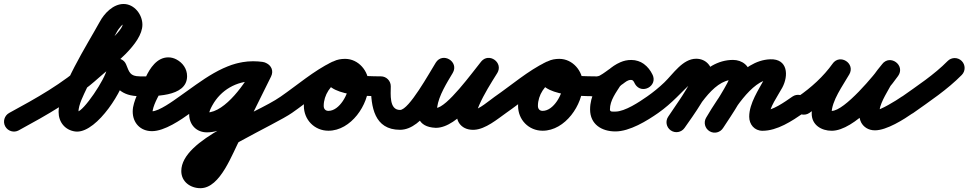

<svg xmlns="http://www.w3.org/2000/svg" viewBox="-70 -610 4928 977"><path d="M-43.4 33.1C-30 57.6 0.7 66.7 25.1 53.4C170 -25.5 308.7 -103.3 432.7 -214.4C497.9 -272.8 654.6 -385.7 654.6 -484.4C654.6 -536.4 613.2 -589.7 558.9 -589.7C506.3 -589.7 460.4 -542.2 437.4 -498.6C437.4 -498.6 437.5 -498.8 437.5 -499C437.6 -499.1 437.7 -499.3 437.7 -499.3C374 -383.1 228.2 -157 228.2 -39.9C228.2 11.1 260.7 51.8 312 59C315.3 59.5 318.7 59.7 322.1 59.7C427 59.7 560.8 -153.3 574 -244.8C574 -244.8 574.1 -245.5 574.1 -246.1C574.2 -246.8 574.3 -247.4 574.3 -247.4C574.6 -251.1 575 -254.8 575.3 -258.4C577.6 -284 548.5 -292.2 521.2 -288.1C494 -284 468.5 -267.5 478.3 -243.8C510.3 -165.8 547.7 -120.9 640.6 -120.5C668.5 -120.4 691.2 -142.9 691.3 -170.8C691.4 -198.7 668.9 -221.4 641 -221.5C591.1 -221.7 587.6 -243.4 571.7 -282.2C562 -305.9 538.9 -315 517.6 -311.8C496.4 -308.6 477 -293.1 474.7 -267.6C474.4 -263.9 474 -260.2 473.7 -256.6C473.7 -256.6 473.8 -257.2 473.9 -257.9C473.9 -258.6 474 -259.2 474 -259.2C466.8 -209.2 354.2 -41.3 322.1 -41.3C321.8 -41.3 322.8 -41.3 323.1 -41.3C323.8 -41.2 324.5 -41.2 325.1 -41.1C325.4 -41.1 326.3 -41 326 -41C322.4 -41.5 329.2 -34.1 329.2 -39.9C329.2 -77.3 355.5 -126.7 370.9 -159.7C417.4 -259.3 473.4 -354.3 526.3 -450.7C526.3 -450.7 526.4 -450.9 526.5 -451C526.5 -451.2 526.6 -451.4 526.6 -451.4C532.4 -462.2 554.4 -488.7 558.9 -488.7C562.3 -488.7 547.5 -495.1 549.5 -492.3C552 -488.7 553.6 -486.8 553.6 -484.4C553.6 -449.1 390.9 -312.5 365.3 -289.6C247.3 -183.8 114.7 -110.4 -23.1 -35.4C-47.6 -22 -56.7 8.7 -43.4 33.1Z M632 -120.5C706 -120.5 882 -113 882 -222.5C882 -259.8 859.9 -290.7 827.5 -307.7C814.8 -314.4 800.7 -318.1 786.4 -318.1C728.6 -318.1 692.7 -262.8 671.1 -216.2C648.8 -167.8 617.2 -117.6 607.4 -65.3C607.4 -65.3 607.3 -65 607.3 -64.7C607.2 -64.4 607.1 -64.1 607.1 -64.1C606 -56.9 605.3 -49.6 605.3 -42.3C605.3 15.3 644.3 57.4 703.3 57.4C767.5 57.4 850.1 0.1 900.4 -35.9C923.1 -52.2 928.3 -83.7 912.1 -106.4C895.8 -129.1 864.3 -134.3 841.6 -118.1C812.4 -97.1 738.6 -43.6 703.3 -43.6C698.4 -43.6 706.3 -32.2 706.3 -42.3C706.3 -44.3 706.5 -46 706.9 -47.9C706.9 -47.9 706.8 -47.6 706.7 -47.3C706.7 -47 706.6 -46.7 706.6 -46.7C714.6 -89.3 744.3 -133.7 762.9 -173.8C768.9 -186.8 775.7 -200.2 784.9 -211.3C786.2 -212.8 791.7 -218 791.5 -218C789.9 -217.4 784.6 -217.1 786.4 -217.1C787.9 -217.1 783.3 -217.3 781.8 -217.8C781.5 -217.9 781.2 -218 780.9 -218.1C780.8 -218.2 780.3 -218.4 780.5 -218.3C781.9 -217.6 782 -218.3 781.6 -219.4C781.2 -220.4 781 -223.6 781 -222.5C781 -217.7 791.4 -238.5 783.1 -235C740.4 -216.9 677.7 -221.5 632 -221.5C604.1 -221.5 581.5 -198.9 581.5 -171C581.5 -143.1 604.1 -120.5 632 -120.5Z M829.6 -48.1C845.5 -25.2 877 -19.6 899.9 -35.6C992.6 -100.2 1100 -197.3 1217.3 -197.3C1229.4 -197.3 1240.9 -196.4 1252.8 -194.9C1285.9 -190.8 1305.7 -213.4 1309.1 -238.3C1312.4 -263.2 1299.2 -290.3 1266.2 -295C1251.1 -297.1 1236.4 -298.2 1221.2 -298.2C1095.9 -298.2 982.8 -232.7 922.3 -123C906.8 -95 892.6 -61 892.6 -28.4C892.6 24.3 929.3 63.5 982.7 63.5C1126 63.5 1254.2 -107.7 1309.4 -220.9C1324.1 -251.1 1308.9 -277.2 1286.2 -288.3C1263.6 -299.4 1233.6 -295.5 1218.7 -265.4C1167.8 -162.4 1116.8 -59.4 1065.8 43.5C1065.8 43.6 1066 43.1 1066.2 42.7C1066.4 42.3 1066.6 41.9 1066.6 41.9C1042.8 85.6 966.4 246.6 949.8 246.6C940.6 246.6 946.3 243.4 951.4 253.1C952.6 255.3 953.5 262.9 953.5 260.4C953.5 190.7 1332.3 23.1 1416 -35.7C1438.8 -51.7 1444.4 -83.2 1428.3 -106C1412.3 -128.8 1380.8 -134.4 1358 -118.3C1227.3 -26.6 852.5 96.3 852.5 260.4C852.5 314.9 899.1 347.6 949.8 347.6C1052.6 347.6 1111.6 170.5 1155.4 90.1C1155.4 90.1 1155.6 89.7 1155.8 89.3C1156 88.9 1156.2 88.5 1156.2 88.5C1207.3 -14.5 1258.3 -117.6 1309.3 -220.6C1324.1 -250.7 1308.8 -276.9 1286.1 -288.1C1263.4 -299.2 1233.3 -295.3 1218.6 -265.1C1184.1 -194.3 1076.5 -37.5 982.7 -37.5C980.8 -37.5 984.1 -36.9 984.8 -36.5C989.3 -34.4 993.6 -25.3 993.6 -28.4C993.6 -42.5 1004.1 -62.3 1010.7 -74.2C1053.7 -151.9 1132.6 -197.2 1221.2 -197.2C1231.6 -197.2 1241.6 -196.5 1251.8 -195C1284.8 -190.3 1304.7 -213.3 1308.1 -238.4C1311.5 -263.6 1298.3 -291 1265.2 -295.1C1249.2 -297.1 1233.5 -298.3 1217.3 -298.3C1073.3 -298.3 954.7 -196.9 842.1 -118.4C819.2 -102.5 813.6 -71 829.6 -48.1Z M1345.5 -48.3C1361.3 -25.3 1392.8 -19.6 1415.7 -35.5C1496.7 -91.5 1575.2 -161 1663.5 -204.1C1693.5 -218.7 1697.7 -248.5 1687 -271.2C1676.2 -293.8 1650.4 -309.3 1620.1 -295.3C1534.8 -255.7 1476.2 -165.3 1476.2 -71.2C1476.2 -0.7 1530.1 55.2 1601.2 55.2C1716 55.2 1806.1 -76.7 1806.1 -182.5C1806.1 -248.6 1754.3 -310.5 1686 -310.5C1645.7 -310.5 1604 -296.5 1589.3 -254.7C1589.3 -254.7 1589.4 -254.8 1589.4 -254.8C1589.4 -254.9 1589.4 -255 1589.4 -255C1541 -119.3 1795 -120.6 1867.9 -120.5C1895.8 -120.5 1918.5 -143 1918.5 -170.9C1918.5 -198.8 1896 -221.5 1868.1 -221.5C1823.4 -221.6 1778.1 -222.7 1733.9 -229.4C1719.3 -231.5 1704.4 -234.3 1690.5 -239.2C1686.5 -240.6 1679.7 -248.7 1679 -244.5C1678.6 -242.3 1682 -241.1 1682.9 -239C1685.2 -234 1685.7 -230.7 1685.4 -225.2C1685.1 -223.8 1684.9 -222.4 1684.6 -221C1684.5 -220.9 1684.5 -220.9 1684.6 -221C1684.6 -221.1 1684.6 -221.2 1684.7 -221.3C1685.9 -224.8 1681.4 -214.6 1678.8 -212C1671.3 -204.5 1675 -209.5 1686 -209.5C1697.9 -209.5 1705.1 -191 1705.1 -182.5C1705.1 -133.5 1658.1 -45.8 1601.2 -45.8C1585.8 -45.8 1577.2 -56 1577.2 -71.2C1577.2 -126.1 1612.8 -180.5 1662.6 -203.7C1692.8 -217.7 1697 -247.8 1686 -270.7C1675.1 -293.7 1649.1 -309.5 1619.2 -294.8C1526 -249.3 1443.6 -177.6 1358.3 -118.5C1335.3 -102.7 1329.6 -71.2 1345.5 -48.3Z M1817.5 -171C1817.5 -67.6 1834.1 50.5 1965.5 50.5C2085.3 50.5 2175.8 -145.8 2233.1 -237.8C2250.7 -266 2237.6 -293.5 2215.9 -306.7C2194.2 -319.9 2163.8 -318.9 2146.8 -290.2C2103.1 -216.6 1960.8 32.2 2146.1 40.4C2146.1 40.5 2146.7 40.5 2147.3 40.5C2148 40.5 2148.6 40.5 2148.6 40.5C2262 40 2387.1 -146.8 2456.5 -232.7C2476.4 -257.4 2464.3 -285.4 2443 -300.6C2421.7 -315.8 2391.3 -318.1 2374.4 -291.3C2335.2 -228.7 2208 -51.1 2271.4 23.2C2289.7 44.7 2316.6 51.9 2343.8 50.4C2400.6 47.3 2460.8 -3.6 2506.2 -35.8C2529 -51.9 2534.3 -83.5 2518.2 -106.2C2502.1 -129 2470.5 -134.3 2447.8 -118.2C2420.9 -99.1 2366.3 -52 2338.2 -50.4C2332.1 -50.1 2344.7 -46.4 2348.5 -42C2349.9 -39.7 2351.3 -37.5 2352.7 -35.3C2353.4 -33.8 2353.9 -29 2354.1 -30.6C2356.3 -46.3 2362.1 -60.9 2368.5 -75.4C2393.4 -131.9 2427.3 -185.4 2460 -237.7C2476.8 -264.5 2466.3 -291.4 2446.5 -305.5C2426.8 -319.6 2397.8 -320.8 2378 -296.2C2333.5 -241.2 2202.7 -60.8 2148.1 -60.5C2148.1 -60.5 2148.7 -60.5 2149.4 -60.5C2150 -60.5 2150.6 -60.4 2150.6 -60.4C2143.5 -60.8 2149.7 -56.5 2154.2 -52.6C2157.2 -50.1 2154 -60.5 2154.5 -64.3C2162.6 -123.5 2203.8 -188.4 2233.7 -238.7C2250.7 -267.4 2237.9 -294.6 2216.5 -307.6C2195.1 -320.6 2165 -319.4 2147.4 -291.2C2114.5 -238.5 2010.9 -50.5 1965.5 -50.5C1909.2 -50.5 1918.5 -132.1 1918.5 -171C1918.5 -198.9 1895.9 -221.5 1868 -221.5C1840.1 -221.5 1817.5 -198.9 1817.5 -171Z M2435.5 -48.3C2451.3 -25.3 2482.8 -19.6 2505.7 -35.5C2586.7 -91.5 2665.2 -161 2753.5 -204.1C2783.5 -218.7 2787.7 -248.5 2777 -271.2C2766.2 -293.8 2740.4 -309.3 2710.1 -295.3C2624.8 -255.7 2566.2 -165.3 2566.2 -71.2C2566.2 -0.7 2620.1 55.2 2691.2 55.2C2806 55.2 2896.1 -76.7 2896.1 -182.5C2896.1 -248.6 2844.3 -310.5 2776 -310.5C2735.7 -310.5 2694 -296.5 2679.3 -254.7C2679.3 -254.7 2679.4 -254.8 2679.4 -254.8C2679.4 -254.9 2679.4 -255 2679.4 -255C2631 -119.3 2885 -120.6 2957.9 -120.5C2985.8 -120.5 3008.5 -143 3008.5 -170.9C3008.5 -198.8 2986 -221.5 2958.1 -221.5C2913.4 -221.6 2868.1 -222.7 2823.9 -229.4C2809.3 -231.5 2794.4 -234.3 2780.5 -239.2C2776.5 -240.6 2769.7 -248.7 2769 -244.5C2768.6 -242.3 2772 -241.1 2772.9 -239C2775.2 -234 2775.7 -230.7 2775.4 -225.2C2775.1 -223.8 2774.9 -222.4 2774.6 -221C2774.5 -220.9 2774.5 -220.9 2774.6 -221C2774.6 -221.1 2774.6 -221.2 2774.7 -221.3C2775.9 -224.8 2771.4 -214.6 2768.8 -212C2761.3 -204.5 2765 -209.5 2776 -209.5C2787.9 -209.5 2795.1 -191 2795.1 -182.5C2795.1 -133.5 2748.1 -45.8 2691.2 -45.8C2675.8 -45.8 2667.2 -56 2667.2 -71.2C2667.2 -126.1 2702.8 -180.5 2752.6 -203.7C2782.8 -217.7 2787 -247.8 2776 -270.7C2765.1 -293.7 2739.1 -309.5 2709.2 -294.8C2616 -249.3 2533.6 -177.6 2448.3 -118.5C2425.3 -102.7 2419.6 -71.2 2435.5 -48.3Z M2893.5 -171C2893.5 -141.3 2917.8 -119.5 2946.6 -119.5C2973.5 -119.5 3003.3 -122.6 3027.4 -135.3C3027.4 -135.3 3027.5 -135.3 3027.5 -135.3C3027.5 -135.3 3027.5 -135.3 3027.5 -135.3C3052.2 -148.3 3073.9 -166.5 3097.3 -181.5C3097.3 -181.5 3097.9 -181.9 3098.5 -182.3C3099.1 -182.7 3099.7 -183.1 3099.7 -183.1C3113.2 -192.9 3124.5 -203.9 3142.3 -203.9C3151 -203.9 3156.3 -192.7 3159.5 -186.2C3173.3 -157.3 3203.8 -155.6 3226.6 -168C3249.5 -180.4 3264.8 -206.8 3248.2 -234.2C3221.8 -277.7 3195 -304.4 3139.6 -304.4C3089.7 -304.4 3045.5 -273.7 3010.9 -240.3C3010.8 -240.2 3008.9 -237.9 3007.1 -235.7C3005.2 -233.4 3003.4 -231.1 3003.3 -230.9C2968.2 -175.2 2932.7 -122 2932.7 -53C2932.7 22.5 2991.6 58.8 3061.4 58.8C3134.4 58.8 3222.2 4.8 3280 -35.6C3302.8 -51.6 3308.4 -83.1 3292.4 -106C3276.4 -128.8 3244.9 -134.4 3222 -118.4C3183.9 -91.7 3110 -42.2 3061.4 -42.2C3047.5 -42.2 3033.7 -39.6 3033.7 -53C3033.7 -99.5 3065 -139.4 3088.7 -177.1C3088.9 -177.3 3086.9 -174.9 3084.9 -172.4C3082.9 -169.9 3080.9 -167.5 3081.1 -167.7C3094.5 -180.6 3119.1 -203.4 3139.6 -203.4C3154.5 -203.4 3155.2 -192.7 3161.8 -181.8C3178.4 -154.5 3207.5 -152 3229 -163.6C3250.5 -175.2 3264.4 -200.9 3250.5 -229.8C3229.7 -273.3 3192.2 -304.9 3142.3 -304.9C3100.7 -304.9 3072.4 -288.2 3040.3 -264.9C3040.3 -264.9 3040.9 -265.3 3041.5 -265.7C3042.1 -266.1 3042.7 -266.5 3042.7 -266.5C3021.9 -253.1 3002.3 -236.1 2980.5 -224.7C2980.5 -224.7 2980.5 -224.7 2980.5 -224.7C2980.5 -224.7 2980.6 -224.7 2980.6 -224.7C2972.4 -220.5 2956.1 -220.5 2946.6 -220.5C2946.4 -220.5 2947 -220.5 2947.5 -220.5C2948.1 -220.4 2948.8 -220.4 2949.5 -220.3C2965.7 -218.9 2980.2 -209.3 2988.2 -195.1C2991.6 -189.2 2993.5 -182.7 2994.2 -176C2994.3 -174.3 2994.4 -172.6 2994.5 -171C2994.5 -198.9 2971.9 -221.5 2944 -221.5C2916.1 -221.5 2893.5 -198.9 2893.5 -171Z M3209.6 -48.1C3225.5 -25.3 3257 -19.6 3279.9 -35.6C3349.6 -84.2 3398.8 -142.5 3459.3 -199.6C3461.5 -201.7 3470.5 -210.1 3472.6 -210.1C3474.5 -210.1 3468.8 -210.7 3467 -211.5C3454.8 -216.8 3454.7 -225 3454.7 -224C3454.7 -195.1 3356.2 -53.7 3330.6 -16.9C3314.6 6 3320.2 37.5 3343.1 53.4C3366 69.4 3397.5 63.8 3413.4 40.9C3454 -17.3 3555.7 -154.4 3555.7 -224C3555.7 -272.5 3522.6 -311.1 3472.6 -311.1C3403.7 -311.1 3355.6 -233.9 3310.7 -190.8C3283.2 -164.4 3253.5 -140.3 3222.1 -118.4C3199.3 -102.5 3193.6 -71 3209.6 -48.1ZM3413.4 40.9C3468.7 -38.4 3554.3 -204.1 3660.1 -204.1C3663.2 -204.1 3652.5 -205.4 3647.8 -217.9C3646.9 -220.2 3646.3 -227.6 3646.3 -225.1C3646.3 -200.9 3550.9 -53.7 3524.7 -13.6C3509.5 9.8 3516 41.1 3539.4 56.3C3562.8 71.5 3594.1 65 3609.3 41.6C3647.5 -17 3747.3 -159.3 3747.3 -225.1C3747.3 -274.4 3706.7 -305.1 3660.1 -305.1C3503.4 -305.1 3409.3 -129.8 3330.6 -16.9C3314.6 6 3320.2 37.5 3343.1 53.4C3366 69.4 3397.5 63.8 3413.4 40.9ZM3610 40.4C3653.6 -32.7 3753.8 -203.9 3852.8 -207.4C3853.6 -207.4 3847.5 -209.1 3846.4 -209.7C3842.1 -212 3838.5 -215.2 3835.7 -219.2C3832.5 -223.7 3830.9 -228.4 3830.7 -233.8C3830.6 -233.7 3830.6 -233.6 3830.6 -233.5C3830.1 -231.1 3829.4 -228.8 3828.5 -226.5C3826.6 -221.5 3824.2 -216.6 3821.7 -211.9C3790.1 -153 3742.4 -84.3 3742.4 -16.1C3742.4 23.2 3768.9 55.5 3810 55.5C3885.3 55.5 3960 5.7 4019.6 -35.4C4042.6 -51.2 4048.4 -82.6 4032.6 -105.6C4016.8 -128.6 3985.4 -134.4 3962.4 -118.6C3922.8 -91.4 3860.7 -45.5 3810 -45.5C3807.9 -45.5 3817.3 -45 3822.7 -42.6C3830.4 -39.2 3836.8 -33.2 3840.6 -25.7C3841.5 -23.8 3842.3 -21.7 3842.8 -19.6C3843.2 -18.3 3843.4 -16.1 3843.4 -16.1C3843.4 -62.1 3888.2 -122.3 3910.7 -164.1C3943.5 -225.2 3939.4 -311.6 3849.2 -308.3C3702.2 -303.1 3589.9 -123.1 3523.3 -11.3C3509 12.6 3516.8 43.6 3540.8 57.9C3564.7 72.2 3595.7 64.4 3610 40.4Z M3978.4 -48.4C3994.2 -25.4 4025.6 -19.6 4048.6 -35.4C4124.4 -87.5 4195.6 -152.5 4249.1 -227.7C4267.7 -253.8 4254.3 -281.2 4232.4 -295.2C4210.5 -309.2 4179.9 -309.8 4164.1 -282C4121.5 -207.1 4060.4 -120.1 4060.4 -31.7C4060.4 26.2 4110 55.4 4162.2 55.4C4277.6 55.4 4437.7 -135.9 4500.2 -223.7C4519.1 -250.4 4509.2 -278.4 4489.4 -293.3C4469.5 -308.2 4439.9 -310.1 4419.5 -284.4C4403.5 -264.4 4385.9 -244.4 4373.2 -222.1C4373.2 -222.1 4373 -221.7 4372.8 -221.4C4372.6 -221.1 4372.5 -220.8 4372.5 -220.8C4340.9 -161.6 4302.5 -99.5 4302.5 -30.3C4302.5 -15.4 4305.2 -0.4 4312 13C4312 13 4312.2 13.4 4312.4 13.7C4312.6 14.1 4312.8 14.5 4312.8 14.5C4324.3 35.1 4347.4 53.2 4382.4 53.2C4442.1 53.2 4529.8 -2.6 4577 -35.6C4599.8 -51.6 4605.4 -83.1 4589.4 -106C4573.4 -128.8 4541.9 -134.4 4519 -118.4C4489.9 -98 4408.4 -47.8 4382.4 -47.8C4377.4 -47.8 4386.2 -46.1 4388.1 -45.1C4394.9 -41.5 4409.3 -19.9 4401.2 -34.5C4401.2 -34.5 4401.4 -34.1 4401.6 -33.7C4401.8 -33.4 4402 -33 4402 -33C4401.7 -33.6 4402.6 -31.8 4402.8 -31.2C4404.3 -27.4 4403.5 -29.6 4403.5 -30.3C4403.5 -79.5 4438.8 -130.5 4461.5 -173.2C4461.6 -173.2 4461.4 -172.9 4461.2 -172.6C4461 -172.3 4460.8 -171.9 4460.8 -171.9C4470.9 -189.6 4485.8 -205.6 4498.5 -221.6C4518.9 -247.2 4508.2 -275.7 4487.7 -291.1C4467.2 -306.6 4436.8 -309 4417.8 -282.3C4380.5 -229.7 4227.5 -45.6 4162.2 -45.6C4146.6 -45.6 4152.5 -50.1 4158.5 -40.5C4160.1 -37.8 4161.4 -28.6 4161.4 -31.7C4161.4 -97.6 4219.3 -174.7 4251.9 -232C4267.7 -259.8 4255.7 -286.4 4235.1 -299.5C4214.6 -312.6 4185.4 -312.3 4166.9 -286.3C4120.2 -220.7 4057.5 -164.1 3991.4 -118.6C3968.4 -102.8 3962.6 -71.4 3978.4 -48.4Z M4505.8 -46.4C4522 -23.7 4553.5 -18.3 4576.3 -34.5C4660.9 -94.6 4751 -154.4 4824 -228.6C4843.6 -248.5 4843.3 -280.4 4823.4 -300C4803.5 -319.6 4771.6 -319.3 4752 -299.4C4683.3 -229.6 4597.4 -173.5 4517.7 -116.8C4495 -100.7 4489.7 -69.1 4505.8 -46.4Z"/></svg>

Font: FRB American Cursive Guidelines Ultra
Style: Bold Italic
Weight: 1000
Italic angle: -25°
Version: Version 2.0;Modular Font Editor K font №1